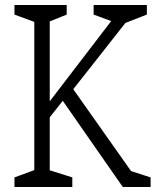

<svg xmlns="http://www.w3.org/2000/svg" viewBox="-20 -750 660 770"><path d="M141.5 -294 447 -693 446.5 -658 355.5 -691.5V-730H569V-691.5L458.5 -648.5L510.5 -693L259.5 -374L251.5 -371L132.5 -220ZM38 -38.5 129 -72 117.5 -45V-685L129 -658L38 -691.5V-730H247.5V-691.5L164 -658L179.5 -690V-40L164 -72L270 -38.5V0H38ZM219 -364 259.5 -412.5 517.5 -47 487 -70 584 -38.5V0H472.5Z"/></svg>

Font: Monaspace Xenon Var
Style: Regular
Weight: 400
Designer: Riley Cran and the Lettermatic Team
Version: Version 1.000 (Monaspace Xenon Var)